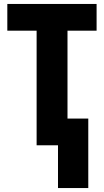

<svg xmlns="http://www.w3.org/2000/svg" viewBox="-20 -734 526 970"><path d="M273 216V0H165V-579H17V-714H468V-579H321V-135H426V216Z"/></svg>

Font: Noto Sans Condensed ExtraBold
Style: Regular
Weight: 800
Width: 3
Designer: Monotype Design Team
Foundry: Monotype Imaging Inc.
Version: Version 2.013; ttfautohint (v1.8.4.7-5d5b)